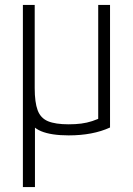

<svg xmlns="http://www.w3.org/2000/svg" viewBox="-20 -540 540 780"><path d="M73 220V-187L122 -147V220ZM259 10Q188 10 147 -7Q106 -24 89.5 -65.5Q73 -107 73 -180V-520H121V-182Q121 -124 133 -92Q145 -60 175 -47.5Q205 -35 259 -35Q287 -35 310 -38Q333 -41 354.5 -48Q376 -55 398 -66L379 -34V-520H427V-22Q357 10 259 10Z"/></svg>

Font: M PLUS 1 Code Light
Style: Regular
Weight: 300
Designer: Coji Morishita
Foundry: UNDERFOREST DESIGN
Version: Version 1.002